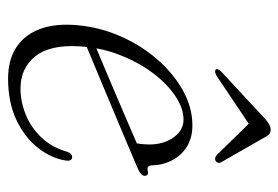

<svg xmlns="http://www.w3.org/2000/svg" viewBox="-130 -568 706 487"><g transform="rotate(90 223.5 -325.0)"><path d="M76 -204.5Q76 -204.5 95.5 -212.8Q115 -221 146.8 -234.2Q178.5 -247.5 215.2 -263.2Q252 -279 287.2 -294Q322.5 -309 348.5 -320.5L341.5 -307.5Q344 -315.5 345.2 -325Q346.5 -334.5 347 -349.5Q347 -386.5 329 -411.8Q311 -437 283.5 -437Q255 -437 223.8 -416Q192.5 -395 165.2 -358.5Q138 -322 119.5 -274.2Q101 -226.5 98 -173Q93.5 -98 123.5 -60.8Q153.5 -23.5 205 -23.5Q238.5 -23.5 271.2 -36.8Q304 -50 329.2 -76.5Q354.5 -103 365.5 -142Q368.5 -149.5 371.8 -152Q375 -154.5 379 -154.5Q384 -154.5 386.5 -150.5Q389 -146.5 387.5 -137.5Q382 -101.5 355.5 -67.8Q329 -34 284.5 -13Q240 8 180 8Q134.5 8 103.2 -11.2Q72 -30.5 56.5 -66.8Q41 -103 43.5 -154Q46.5 -214 69 -268.8Q91.5 -323.5 127.8 -366.5Q164 -409.5 208.2 -434.5Q252.5 -459.5 298.5 -459.5Q330 -459.5 352.5 -445.5Q375 -431.5 387.2 -407.8Q399.5 -384 400 -356Q400 -350.5 403.2 -347.5Q406.5 -344.5 413 -346Q420 -348 423.2 -345.8Q426.5 -343.5 426.5 -338.5Q426.5 -333.5 421.2 -328.8Q416 -324 401 -318Q382.5 -310 352 -297.2Q321.5 -284.5 285.5 -269.2Q249.5 -254 213 -238.8Q176.5 -223.5 146.2 -211Q116 -198.5 97.8 -190.8Q79.5 -183 79.5 -183ZM302 -607.5H289.5L374 -521Q377.5 -518 381.5 -517.2Q385.5 -516.5 389 -518.5Q392 -520.5 393.2 -524.2Q394.5 -528 392 -532.5L328.5 -643.5Q325 -650.5 320.8 -654.2Q316.5 -658 309.5 -658Q302.5 -658 296 -654.2Q289.5 -650.5 281.5 -643.5L162 -532.5Q157.5 -528 156.2 -524.2Q155 -520.5 157 -518.5Q160 -516.5 164 -517.2Q168 -518 173 -521Z"/></g></svg>

Font: Fraunces ExtraLight
Style: Italic
Weight: 250
Italic angle: -16°
Version: Version 1.000;[b76b70a41]